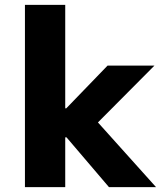

<svg xmlns="http://www.w3.org/2000/svg" viewBox="-20 -770 690 790"><path d="M82.6 0V-750H248.4V-324.3H317.9V-204.9H248.4V0ZM428.4 0 191.1 -278.3 365.8 -285.4 622.1 0ZM367.4 -250.6 209.9 -280 422.5 -500H615.4Z"/></svg>

Font: Trispace Thin
Style: Regular
Weight: 100
Designer: Tyler Finck
Foundry: Etcetera Type Company
Version: Version 1.210